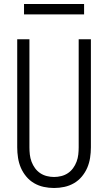

<svg xmlns="http://www.w3.org/2000/svg" viewBox="-20 -931 540 959"><path d="M250 8Q224 8 198.5 2.5Q173 -3 150.5 -16Q128 -29 111 -49.5Q94 -70 84 -93.5Q74 -117 70 -143Q66 -169 66 -195V-735H127V-195Q127 -177 129 -159Q131 -141 137.5 -123.5Q144 -106 155 -91Q166 -76 181 -66Q196 -56 214 -51.5Q232 -47 250 -47Q268 -47 286 -51.5Q304 -56 319 -66Q334 -76 345 -91Q356 -106 362.5 -123.5Q369 -141 371 -159Q373 -177 373 -195V-735H434V-195Q434 -169 430 -143Q426 -117 416 -93.5Q406 -70 389 -49.5Q372 -29 349.5 -16Q327 -3 301.5 2.5Q276 8 250 8ZM100 -859V-911H400V-859Z"/></svg>

Font: Iosevka Light
Style: Regular
Weight: 300
Monospace: yes
Designer: Belleve Invis
Foundry: Belleve Invis
Version: Version 32.5.0; ttfautohint (v1.8.4)